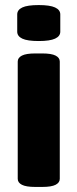

<svg xmlns="http://www.w3.org/2000/svg" viewBox="-20 -736 305 758"><path d="M119 2Q83 2 66.5 -6.5Q50 -15 50 -30V-493Q50 -508 66.5 -516.5Q83 -525 119 -525H147Q183 -525 199.5 -516.5Q216 -508 216 -493V-30Q216 -15 199.5 -6.5Q183 2 147 2ZM133 -574Q88 -574 68 -583.5Q48 -593 48 -611V-679Q48 -697 68 -706.5Q88 -716 133 -716Q177 -716 197.5 -706.5Q218 -697 218 -679V-611Q218 -593 197.5 -583.5Q177 -574 133 -574Z"/></svg>

Font: Asap ExtraBold
Style: Regular
Weight: 800
Designer: Pablo Cosgaya
Foundry: Omnibus-Type
Version: Version 3.001; ttfautohint (v1.8.4.7-5d5b)